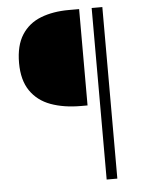

<svg xmlns="http://www.w3.org/2000/svg" viewBox="-53 -702 621 824"><g transform="rotate(-5 257.5 -289.5)"><path d="M373 80V-659H419V80ZM291 -244Q217 -244 161 -264.5Q105 -285 73.5 -331Q42 -377 42 -451Q42 -526 71.5 -572Q101 -618 153.5 -638.5Q206 -659 275 -659H319V-244Z"/></g></svg>

Font: Source Sans 3 ExtraLight Light
Style: Regular
Weight: 300
Version: Version 3.052;hotconv 1.1.0;makeotfexe 2.6.0